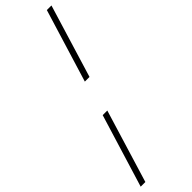

<svg xmlns="http://www.w3.org/2000/svg" viewBox="-381 -770 1004 1004"><g transform="rotate(-45 121.0 -268.0)"><path d="M167.5 -362.5H133L257 -767.5H291ZM-49 232.5 75 -172.5H109L-14.5 232.5Z"/></g></svg>

Font: Newsreader Display
Style: Italic
Weight: 400
Italic angle: -17°
Designer: Hugues Gentile
Foundry: Production Type
Version: Version 1.001